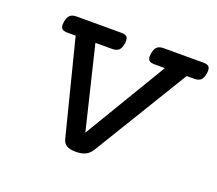

<svg xmlns="http://www.w3.org/2000/svg" viewBox="-86 -568 787 696"><g transform="rotate(20 307.5 -220.0)"><path d="M615.2 -429.7Q615.2 -422.4 614.3 -418Q611.3 -399.9 602.8 -392.3Q594.2 -384.8 577.6 -384.8H548.8L327.1 -21Q316.9 -4.4 302.5 3.2Q288.1 10.7 264.2 10.7Q240.7 10.7 228.8 3.2Q216.8 -4.4 212.9 -21L120.6 -384.8H88.4Q74.7 -384.8 68.6 -389.9Q62.5 -395 62.5 -406.7Q62.5 -409.2 63.5 -418Q66.9 -436 75.2 -443.6Q83.5 -451.2 100.1 -451.2H272.9Q286.6 -451.2 292.7 -446.3Q298.8 -441.4 298.8 -429.7Q298.8 -422.4 297.9 -418Q294.9 -399.9 286.4 -392.3Q277.8 -384.8 261.2 -384.8H196.8L273.9 -66.4L464.8 -384.8H424.3Q410.6 -384.8 404.5 -389.9Q398.4 -395 398.4 -406.7Q398.4 -409.2 399.4 -418Q402.8 -436 411.1 -443.6Q419.4 -451.2 436 -451.2H589.4Q603 -451.2 609.1 -446.3Q615.2 -441.4 615.2 -429.7Z"/></g></svg>

Font: Courier Prime
Style: Italic
Weight: 400
Italic angle: -10°
Designer: Alan Dague-Greene
Foundry: Quote-Unquote Apps
Version: Version 3.018